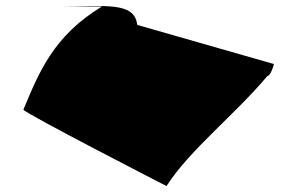

<svg xmlns="http://www.w3.org/2000/svg" viewBox="-20 -642 975 648"><path d="M59 -272C59 -262 542 -14 542 -14C619 -135 774 -256 882 -385C892 -385 904 -419 904 -426L443 -558C435 -638 330 -620 191 -620H324C159 -520 111 -396 59 -272Z"/></svg>

Font: Ampere
Style: SCUltExt
Weight: 400
Version: Version 1